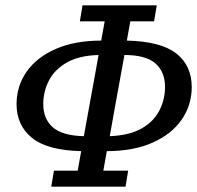

<svg xmlns="http://www.w3.org/2000/svg" viewBox="-20 -699 738 719"><path d="M142 -309Q142 -254 177.5 -222.5Q213 -191 294 -189L325 -360Q331 -392 337 -425.5Q343 -459 349 -493Q275 -491 229.5 -464.5Q184 -438 163 -397Q142 -356 142 -309ZM413 -312 391 -189Q465 -192 510.5 -218Q556 -244 577 -285.5Q598 -327 598 -373Q598 -430 562 -461.5Q526 -493 446 -493ZM279 -619 289 -679H567L557 -619H468L455 -547Q583 -544 640.5 -498.5Q698 -453 698 -373Q698 -305 660 -250.5Q622 -196 550.5 -164.5Q479 -133 380 -133L367 -60H460L450 0H172L182 -60H271L284 -133Q157 -136 99.5 -183Q42 -230 42 -309Q42 -377 80 -431Q118 -485 189.5 -516Q261 -547 359 -547Q362 -565 365.5 -583Q369 -601 372 -619Z"/></svg>

Font: Source Serif 4 Caption
Style: Italic
Weight: 400
Italic angle: -12°
Designer: Frank Grießhammer
Foundry: Adobe Systems Incorporated
Version: Version 4.004;hotconv 1.0.117;makeotfexe 2.5.65602